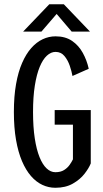

<svg xmlns="http://www.w3.org/2000/svg" viewBox="-20 -878 490 909"><path d="M409.7 -357V-104.4Q401.1 -82.3 380.1 -55.2Q359.1 -28.1 324.7 -8.6Q290.4 11 242 11Q209.9 11 180.6 -2.7Q151.2 -16.4 126.8 -44.4Q102.4 -72.5 84.1 -115.2Q65.9 -157.9 55.8 -216Q45.7 -274.1 45.7 -348Q45.7 -421.9 56 -479.9Q66.2 -537.9 84.9 -580.4Q103.5 -623 128.2 -650.8Q153 -678.6 182.2 -692.3Q211.4 -706 243 -706Q289.4 -706 321.1 -684.4Q352.8 -662.7 372 -627.6Q391.3 -592.5 400.1 -552.4L323.1 -518.3Q319.4 -539.6 310.4 -566.3Q301.4 -593.1 285.1 -612.7Q268.8 -632.3 243 -632.3Q221.4 -632.3 202.1 -614.6Q182.8 -597 168.1 -561.6Q153.4 -526.1 144.9 -472.8Q136.4 -419.4 136.4 -348Q136.4 -276.6 144.6 -223.1Q152.8 -169.6 167.2 -134.1Q181.6 -98.5 200.8 -80.6Q219.9 -62.7 242 -62.7Q267.3 -62.7 283.6 -73.1Q299.9 -83.4 309.9 -97.8Q319.8 -112.1 325.3 -123.7V-287.7H238.9V-357ZM406.1 -728.3H319.4L248.2 -812L176.1 -728.3H89.4L213.4 -857.9H282.1Z"/></svg>

Font: League Mono Thin Condensed
Style: Regular
Weight: 100
Width: 1
Designer: Tyler Finck
Foundry: The League of Moveable Type / Tyler Finck
Version: Version 2.300;RELEASE